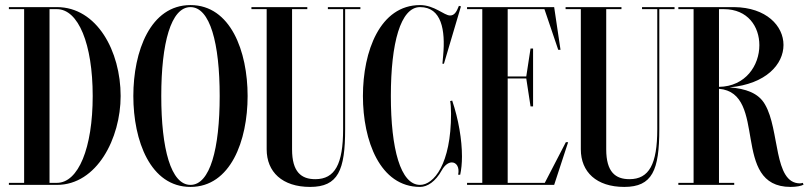

<svg xmlns="http://www.w3.org/2000/svg" viewBox="-20 -728 3184 756"><path d="M204 -700H15V-692H75V-8H15V0H204C362 0 455 -184 455 -350C455 -526 362 -700 204 -700ZM175 -8V-692H204C288.5 -692 345 -555 345 -350C345 -145 288.5 -8 204 -8Z M730 -708C572 -708 505 -526 505 -350C505 -174 572 8 730 8C888 8 955 -174 955 -350C955 -526 888 -708 730 -708ZM730 0C653 0 615 -142 615 -350C615 -558 653 -700 730 -700C807 -700 845 -558 845 -350C845 -142 807 0 730 0Z M1399 -700H1271V-692H1331V-219.5C1331 -82 1299 -22.5 1221.5 -22.5C1166.5 -22.5 1130 -50.5 1130 -140V-692H1190V-700H970V-692H1030V-140C1030 -51 1091.5 8 1201 8C1311.5 8 1339 -57.5 1339 -219.5V-692H1399Z M1752.5 -330C1754.5 -321 1756 -301 1756 -280C1756 -82 1688 0 1634 0C1557 0 1519 -142 1519 -350C1519 -558 1557 -700 1634 -700C1719 -700 1734 -609 1725 -510L1722 -477H1728L1795 -703L1787 -705C1777 -679 1768 -667 1752 -667C1729 -667 1690 -708 1634 -708C1476 -708 1409 -526 1409 -350C1409 -174 1476 8 1634 8C1662.5 8 1694.5 -12.5 1719.5 -57.5C1731.5 -79 1746.5 -88.5 1759 -88.5C1777 -88.5 1790 -70 1784 -40H1792C1796.5 -60.5 1799 -85 1799 -112C1799 -177.5 1785.5 -258 1760.5 -332Z M2125.1 -8H1979V-419H2052.2L2069 -309H2079V-537H2069L2052.2 -427H1979V-692H2123.7L2178 -532H2187L2162 -700H1819V-692H1879V-8H1819V0H2162L2217 -168H2208Z M2636 -700H2508V-692H2568V-219.5C2568 -82 2536 -22.5 2458.5 -22.5C2403.5 -22.5 2367 -50.5 2367 -140V-692H2427V-700H2207V-692H2267V-140C2267 -51 2328.5 8 2438 8C2548.5 8 2576 -57.5 2576 -219.5V-692H2636Z M3141 -8C3138 -7 3133 -6 3130 -6C3025 -6 3051 -217 2992 -317C2966.3 -362.2 2915.6 -378.9 2852.9 -384C2997.1 -397.4 3065 -475.4 3065 -551C3065 -626.2 2997.4 -698.5 2871 -700V-700H2651V-692H2711V-8H2651V0H2871V-8H2811V-378.4C3005.9 -361.8 2855.5 8 3093 8C3116 8 3136 4 3144 -1ZM2830 -692C2925 -692 2970 -623 2970 -550C2970 -470.7 2916 -387.6 2811 -386V-692Z"/></svg>

Font: Picaflor 48 pt
Style: Regular
Weight: 400
Designer: Ariel Martín Pérez
Foundry: Tunera Type Foundry
Version: Version 1.000;hotconv 1.0.109;makeotfexe 2.5.65596